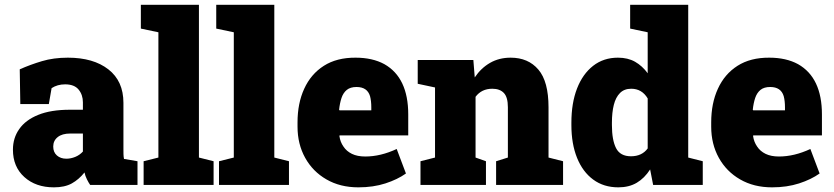

<svg xmlns="http://www.w3.org/2000/svg" viewBox="-20 -782 3529 812"><path d="M208 10.3Q131.3 10.3 83 -33.2Q34.7 -76.7 34.7 -148.9Q34.7 -198.7 61.5 -236.3Q87.9 -274.4 141.4 -296.1Q194.8 -317.9 275.4 -317.9H330.6V-349.1Q330.6 -380.9 312.5 -403.1Q294.4 -425.3 255.4 -425.3Q222.7 -425.3 198.2 -409.2L186.5 -341.8H65.9L63.5 -488.8Q108.4 -508.8 157.5 -523.4Q206.5 -538.1 267.1 -538.1Q375 -538.1 438.5 -488.5Q502 -439 502 -347.2V-152.3Q502 -141.1 502.2 -130.4Q502.4 -119.6 504.4 -109.9L561.5 -100.1V0H361.3Q355 -8.8 347.7 -23.4Q340.3 -38.1 337.4 -52.7Q313.5 -22.9 283.7 -6.3Q253.9 10.3 208 10.3ZM260.7 -110.8Q279.3 -110.8 298.1 -118.4Q316.9 -126 330.6 -141.1V-217.3H277.3Q242.7 -217.3 223.9 -202.1Q205.1 -187 205.1 -162.1Q205.1 -138.2 220.7 -124.5Q236.3 -110.8 260.7 -110.8Z M883.3 -100.1V0H587.4V-100.1L649.9 -115.7V-645.5L575.7 -661.1V-761.7H821.3V-115.7Z M1202.1 -100.1V0H906.2V-100.1L968.8 -115.7V-645.5L894.5 -661.1V-761.7H1140.1V-115.7Z M1495.6 10.3Q1418.5 10.3 1360.4 -23.4Q1302.7 -56.6 1270.5 -114.7Q1238.3 -172.9 1238.3 -246.1V-264.2Q1238.3 -345.2 1266.6 -406.7Q1294.9 -468.8 1349.6 -503.7Q1404.3 -538.6 1483.9 -538.1Q1555.2 -538.1 1605.5 -510.7Q1706.5 -453.6 1706.5 -297.9V-209.5H1416L1415.5 -206.1Q1418.9 -181.6 1432.6 -162.1Q1445.3 -142.6 1468.3 -131.3Q1491.2 -120.1 1524.9 -120.1Q1589.4 -120.1 1657.7 -151.9L1696.8 -48.3Q1661.1 -22.9 1609.9 -6.3Q1558.6 10.3 1495.6 10.3ZM1414.1 -317.9 1416 -315.4H1550.3V-328.1Q1550.3 -355.5 1544.9 -375.5Q1533.2 -414.1 1487.8 -414.1Q1461.9 -414.1 1446.8 -401.9Q1431.6 -389.6 1424.3 -367.7Q1417 -345.7 1414.1 -317.9Z M2035.2 -100.1V0H1758.3V-100.1L1819.8 -115.7V-412.1L1746.6 -427.7V-528.3H1981.9L1987.8 -454.6Q2014.2 -494.1 2052.5 -516.1Q2090.8 -538.1 2139.6 -538.1Q2213.9 -538.1 2256.8 -487.8Q2299.8 -437.5 2299.8 -328.1V-115.7L2361.3 -100.1V0H2078.1V-100.1L2127.9 -115.7V-328.6Q2127.9 -371.1 2110.8 -388.9Q2093.8 -406.7 2062 -406.7Q2016.6 -406.7 1991.2 -372.6V-115.7Z M2595.2 10.3Q2533.2 10.3 2488.8 -22.5Q2444.3 -55.2 2420.4 -114.5Q2396.5 -173.8 2396.5 -252.9V-263.2Q2396.5 -346.2 2420.4 -407.7Q2444.3 -469.2 2488.5 -503.7Q2532.7 -538.1 2593.3 -538.1Q2635.3 -538.1 2665.8 -520.8Q2696.3 -503.4 2719.2 -472.2V-645.5L2645 -661.1V-761.7H2890.6V-115.7L2952.1 -100.1V0H2742.2L2729.5 -65.4Q2705.6 -28.3 2672.9 -9Q2640.1 10.3 2595.2 10.3ZM2648.4 -121.1Q2694.8 -121.1 2719.2 -154.3V-365.7Q2694.8 -406.7 2649.4 -406.7Q2620.1 -406.7 2602.1 -388.7Q2584 -370.6 2575.9 -338.4Q2567.9 -306.2 2567.9 -263.2V-252.9Q2567.9 -189.9 2585.4 -155.5Q2603 -121.1 2648.4 -121.1Z M3245.1 10.3Q3168 10.3 3109.9 -23.4Q3052.2 -56.6 3020 -114.7Q2987.8 -172.9 2987.8 -246.1V-264.2Q2987.8 -345.2 3016.1 -406.7Q3044.4 -468.8 3099.1 -503.7Q3153.8 -538.6 3233.4 -538.1Q3304.7 -538.1 3355 -510.7Q3456.1 -453.6 3456.1 -297.9V-209.5H3165.5L3165 -206.1Q3168.5 -181.6 3182.1 -162.1Q3194.8 -142.6 3217.8 -131.3Q3240.7 -120.1 3274.4 -120.1Q3338.9 -120.1 3407.2 -151.9L3446.3 -48.3Q3410.6 -22.9 3359.4 -6.3Q3308.1 10.3 3245.1 10.3ZM3163.6 -317.9 3165.5 -315.4H3299.8V-328.1Q3299.8 -355.5 3294.4 -375.5Q3282.7 -414.1 3237.3 -414.1Q3211.4 -414.1 3196.3 -401.9Q3181.2 -389.6 3173.8 -367.7Q3166.5 -345.7 3163.6 -317.9Z"/></svg>

Font: Battambang Black
Style: Regular
Weight: 900
Designer: Danh Hong
Version: Version 8.002; ttfautohint (v1.8.3)